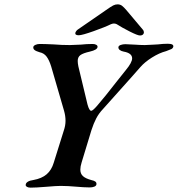

<svg xmlns="http://www.w3.org/2000/svg" viewBox="-20 -856 816 882"><path d="M98 -6Q98 -15 107.5 -21Q117 -27 133 -29Q172 -36 194.5 -55.5Q217 -75 227 -109L273 -256Q281 -279 281 -301Q281 -324 274 -348L215 -551Q206 -580 194 -596Q182 -612 162 -616Q145 -621 138.5 -626.5Q132 -632 133 -640Q134 -646 143 -650Q152 -654 162 -654Q185 -654 227 -652Q262 -649 301 -649Q317 -649 351 -651Q378 -654 406 -654Q416 -654 422.5 -650Q429 -646 428 -640Q427 -627 393 -619Q362 -612 349.5 -603Q337 -594 337 -576Q337 -566 340 -551L382 -376Q390 -347 399 -347Q406 -347 426 -370Q464 -414 511 -475L558 -534Q587 -569 587 -588Q587 -612 548 -619Q537 -621 530 -626.5Q523 -632 524 -640Q525 -646 534.5 -649.5Q544 -653 556 -653Q570 -653 598 -651Q626 -649 645 -649Q659 -649 677.5 -650.5Q696 -652 705 -652Q729 -655 751 -655Q779 -655 776 -641Q774 -634 767 -630.5Q760 -627 743 -621Q712 -613 678.5 -592Q645 -571 625 -548L588 -506L453 -355Q434 -335 422 -312Q410 -289 400 -258L355 -110Q349 -91 349 -77Q349 -58 361 -47Q373 -36 399 -29Q413 -26 418.5 -21.5Q424 -17 423 -9Q422 -2 413 1.5Q404 5 392 5Q368 5 322 1Q310 0 294 -1Q278 -2 259 -2Q239 -2 193 2Q145 6 121 6Q110 6 104 2.5Q98 -1 98 -6ZM326 -705Q329 -714 337 -720L466 -809Q490 -826 500 -831Q510 -836 520 -836Q532 -836 540.5 -829.5Q549 -823 561 -809L636 -720Q641 -715 641 -705Q638 -693 623 -693Q612 -693 575.5 -711.5Q539 -730 516 -745Q510 -748 503 -748Q498 -748 490 -745Q464 -732 410.5 -713Q357 -694 342 -694Q324 -694 326 -705Z"/></svg>

Font: EB Garamond SemiBold
Style: Italic
Weight: 600
Italic angle: -17.2°
Designer: Georg Duffner and Octavio Pardo
Foundry: Georg Duffner
Version: Version 1.000